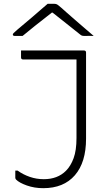

<svg xmlns="http://www.w3.org/2000/svg" viewBox="-20 -964 540 1004"><path d="M209 -27Q281 -27 325 -71Q350 -96 365 -137Q380 -178 380 -242V-653H101Q90 -653 90 -664V-700H419Q430 -700 430 -689V-239Q430 -115 371.5 -47.5Q313 20 206 20Q160 20 120.5 6Q81 -8 64 -25Q60 -29 60 -35V-72H72Q101 -51 136 -39Q171 -27 209 -27ZM229 -944H265Q273 -944 279 -940.5Q285 -937 301 -923Q309 -916 328.5 -898.5Q348 -881 373 -859.5Q398 -838 423.5 -816Q449 -794 470 -776Q458 -777 447.5 -776.5Q437 -776 425 -776Q414 -776 409 -777.5Q404 -779 396 -786Q381 -798 344 -827.5Q307 -857 255 -898H251Q199 -858 162.5 -828.5Q126 -799 98 -776H59Q47 -776 47 -783Q47 -787 51.5 -791.5Q56 -796 72 -810Q85 -821 106.5 -839Q128 -857 152 -877.5Q176 -898 196.5 -916Q217 -934 229 -944Z"/></svg>

Font: Recursive Sn Lnr St Lt
Style: Regular
Weight: 300
Version: Version 1.079;hotconv 1.0.112;makeotfexe 2.5.65598; ttfautoh